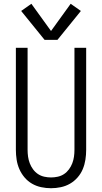

<svg xmlns="http://www.w3.org/2000/svg" viewBox="-20 -988 540 1016"><path d="M250 8Q276 8 302 2.5Q328 -3 350.5 -16Q373 -29 390.5 -49Q408 -69 418 -93Q428 -117 432 -143Q436 -169 436 -195V-735H374V-195Q374 -177 371.5 -159Q369 -141 362.5 -124Q356 -107 345 -92Q334 -77 319 -67Q304 -57 286 -53Q268 -49 250 -49Q232 -49 214 -53Q196 -57 181 -67Q166 -77 155 -92Q144 -107 137.5 -124Q131 -141 128.5 -159Q126 -177 126 -195V-735H64V-195Q64 -169 68 -143Q72 -117 82.5 -93Q93 -69 110 -49Q127 -29 149.5 -16Q172 -3 198 2.5Q224 8 250 8ZM216 -777H284L408 -930L354 -968L250 -824L146 -968L92 -930Z"/></svg>

Font: Iosevka SS09 Light
Style: Regular
Weight: 300
Monospace: yes
Designer: Belleve Invis
Foundry: Belleve Invis
Version: Version 5.2.1; ttfautohint (v1.8.3)